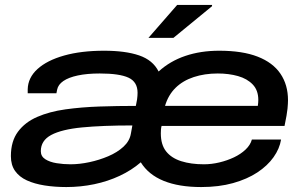

<svg xmlns="http://www.w3.org/2000/svg" viewBox="-20 -744 1231 776"><path d="M248 12Q201 12 160 5.5Q119 -1 88.5 -15Q58 -29 41 -53Q24 -77 24 -113Q24 -173 52.5 -211.5Q81 -250 130.5 -271.5Q180 -293 244.5 -302Q309 -311 382 -313.5Q455 -316 529 -316L534 -342Q535 -349 535.5 -356.5Q536 -364 536 -369Q536 -413 499.5 -430Q463 -447 383 -447Q332 -447 294.5 -439Q257 -431 236 -416.5Q215 -402 211 -382L208 -367H92Q92 -372 92 -376.5Q92 -381 92 -383Q93 -430 131.5 -465Q170 -500 239 -519.5Q308 -539 401 -539Q487 -539 542.5 -520Q598 -501 621 -455Q667 -497 729 -518Q791 -539 866 -539Q960 -539 1021.5 -515Q1083 -491 1113.5 -446Q1144 -401 1144 -339Q1144 -326 1142 -304.5Q1140 -283 1130 -235H633Q631 -227 630.5 -219.5Q630 -212 630 -205Q630 -159 651.5 -132Q673 -105 712.5 -92.5Q752 -80 804 -80Q835 -80 866.5 -87.5Q898 -95 925.5 -108Q953 -121 972.5 -139.5Q992 -158 998 -180H1116Q1110 -143 1085.5 -108.5Q1061 -74 1020 -47Q979 -20 922 -4Q865 12 793 12Q703 12 641.5 -13Q580 -38 549 -88Q512 -56 464 -33.5Q416 -11 361 0.5Q306 12 248 12ZM265 -80Q301 -80 341 -88.5Q381 -97 417.5 -112.5Q454 -128 479 -151Q504 -174 509 -204L515 -237Q394 -237 311.5 -229Q229 -221 187 -198.5Q145 -176 145 -133Q145 -112 163 -100.5Q181 -89 208.5 -84.5Q236 -80 265 -80ZM647 -316H1022Q1023 -323 1023.5 -329Q1024 -335 1024 -340Q1024 -379 1001.5 -402.5Q979 -426 942 -436.5Q905 -447 860 -447Q807 -447 763 -432.5Q719 -418 689.5 -389Q660 -360 647 -316ZM580 -591 696 -724H837V-719L681 -591Z"/></svg>

Font: Archivo Expanded Medium
Style: Italic
Weight: 500
Width: 7
Italic angle: -10°
Designer: Hector Gatti
Foundry: Omnibus-Type
Version: Version 2.001